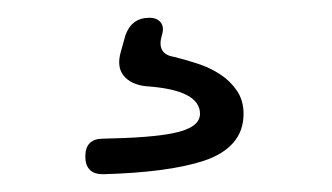

<svg xmlns="http://www.w3.org/2000/svg" viewBox="-20 -20 373 216"><path d="M76 156Q76 136 96 136Q149 135 174 130Q205 124 205 108Q205 81 144 77Q127 75 119 65Q111 55 116 38L121 20Q128 0 148 0Q157 0 161 5.5Q165 11 162 20Q156 41 176 44Q188 47 202 51.5Q216 56 227.5 63.5Q239 71 246.5 82Q254 93 254 108Q254 146 209 161Q169 174 96 176Q76 176 76 156Z"/></svg>

Font: Higure Gothic
Style: Regular
Weight: 400
Designer: Yoshimichi Ohira
Foundry: Positype
Version: Version 1.000